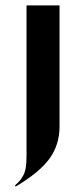

<svg xmlns="http://www.w3.org/2000/svg" viewBox="-20 -515 283 710"><path d="M200.2 -47.9Q200.2 20.5 163.1 71.5Q126 122.6 38.1 174.8L35.2 170.9Q47.9 159.2 53.2 153.1Q58.6 147 65.7 134.3Q72.8 121.6 75.4 104.5Q78.1 87.4 78.1 62V-495.1H200.2Z"/></svg>

Font: Moniqa Black Display
Style: Regular
Weight: 900
Designer: Rajesh Rajput
Foundry: Rajesh Rajput
Version: Version 1.000